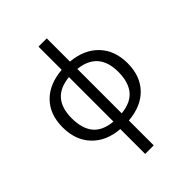

<svg xmlns="http://www.w3.org/2000/svg" viewBox="-277 -895 1269 1269"><g transform="rotate(-45 357.5 -260.0)"><path d="M575.2 -268.1Q575.2 -455.1 397 -474.1V-59.1Q489.7 -68.4 532.5 -121.6Q575.2 -174.8 575.2 -268.1ZM140.1 -270Q140.1 -174.3 183.1 -121.1Q226.1 -67.9 319.8 -59.1V-475.1Q140.1 -458.5 140.1 -270ZM397 7.8V240.2H316.9V7.8Q195.8 -1.5 125.5 -75.4Q55.2 -149.4 55.2 -269.5Q55.2 -389.6 125.2 -461.4Q195.3 -533.2 319.8 -543V-759.8H397V-543Q519.5 -531.7 589.4 -458.3Q659.2 -384.8 659.2 -265.6Q659.2 -146.5 590.1 -74.5Q521 -2.4 397 7.8Z"/></g></svg>

Font: OpenSans
Style: Regular
Weight: 400
Foundry: Ascender Corporation
Version: Version 1.10